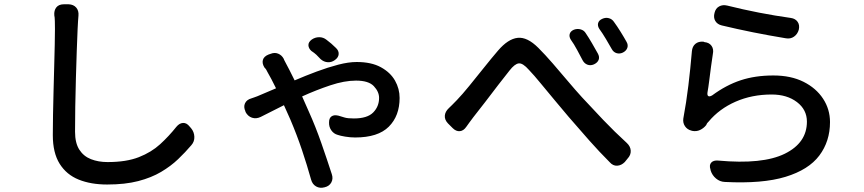

<svg xmlns="http://www.w3.org/2000/svg" viewBox="-20 -806 4040 898"><path d="M301 -786Q324 -785 336.5 -770.5Q349 -756 347 -733Q346 -717 345 -707Q344 -697 343 -670Q341 -628 339 -568Q337 -508 335 -440Q333 -372 332 -307Q331 -242 331 -190Q331 -137 351 -106Q371 -75 405.5 -61.5Q440 -48 483 -48Q571 -48 629.5 -71Q688 -94 729 -131.5Q770 -169 805 -213Q819 -230 836 -231Q853 -232 867 -214L874 -206Q888 -189 889 -166.5Q890 -144 875 -127Q847 -94 813 -61.5Q779 -29 733.5 -2Q688 25 626.5 41Q565 57 481 57Q405 57 348 34Q291 11 259 -40Q227 -91 227 -174Q227 -217 228 -270.5Q229 -324 230.5 -382Q232 -440 233.5 -495Q235 -550 236 -595.5Q237 -641 237 -670Q237 -687 236.5 -707Q236 -727 234 -734Q232 -757 243.5 -771.5Q255 -786 279 -786Z M1546 -525Q1531 -514 1513 -515Q1495 -516 1480 -529Q1468 -542 1459.5 -550Q1451 -558 1436 -568Q1423 -580 1422.5 -594.5Q1422 -609 1438 -621Q1454 -632 1473 -632Q1492 -632 1507 -620Q1521 -609 1529.5 -602Q1538 -595 1551 -582Q1565 -569 1564 -553Q1563 -537 1546 -525ZM1128 -285Q1118 -306 1126 -323Q1134 -340 1156 -346Q1164 -349 1169 -350.5Q1174 -352 1184 -356L1271 -393Q1260 -416 1249.5 -435.5Q1239 -455 1231 -469Q1224 -483 1222.5 -484Q1221 -485 1217 -490Q1205 -509 1209.5 -525.5Q1214 -542 1236 -551L1245 -554Q1264 -562 1281 -555Q1298 -548 1307 -531Q1308 -527 1313 -518Q1331 -485 1358 -430Q1409 -452 1461.5 -471.5Q1514 -491 1562 -503.5Q1610 -516 1648 -516Q1717 -516 1761.5 -491.5Q1806 -467 1827.5 -429Q1849 -391 1849 -348Q1849 -264 1798.5 -213.5Q1748 -163 1641 -163Q1618 -163 1594.5 -167Q1571 -171 1560 -175Q1541 -180 1529.5 -196.5Q1518 -213 1519 -234Q1519 -254 1531 -262Q1543 -270 1563 -265Q1579 -260 1593 -256Q1607 -252 1635 -252Q1698 -252 1725.5 -280Q1753 -308 1753 -348Q1753 -377 1728.5 -403Q1704 -429 1645 -429Q1591 -429 1525 -407Q1459 -385 1393 -355L1424 -285Q1456 -214 1483 -136.5Q1510 -59 1532 9Q1539 30 1529.5 47.5Q1520 65 1498 70Q1476 76 1458.5 66Q1441 56 1435 34Q1416 -34 1392.5 -104Q1369 -174 1338 -247L1308 -314L1199 -259Q1178 -249 1158.5 -255.5Q1139 -262 1128 -283Z M2075 -229Q2059 -246 2060.5 -265Q2062 -284 2079 -300Q2091 -311 2117 -338Q2142 -364 2175 -404.5Q2208 -445 2243.5 -489.5Q2279 -534 2309 -569Q2356 -624 2401 -629Q2446 -634 2498 -582Q2530 -550 2565.5 -509Q2601 -468 2636 -426.5Q2671 -385 2702 -351Q2749 -300 2801.5 -245Q2854 -190 2912 -137Q2929 -121 2930 -101Q2931 -81 2915 -64L2902 -48Q2886 -32 2866.5 -31Q2847 -30 2832 -47Q2783 -96 2736.5 -148.5Q2690 -201 2640 -259Q2609 -296 2574.5 -337Q2540 -378 2509 -416Q2478 -454 2454 -479Q2425 -512 2406 -509.5Q2387 -507 2363 -476Q2341 -449 2310.5 -409Q2280 -369 2249 -328.5Q2218 -288 2194 -258Q2184 -245 2175 -232.5Q2166 -220 2161 -213Q2148 -194 2130.5 -192.5Q2113 -191 2097 -207ZM2664 -667Q2680 -673 2696 -668.5Q2712 -664 2720 -650Q2733 -631 2749 -603.5Q2765 -576 2776 -556Q2785 -540 2780 -526.5Q2775 -513 2758 -505Q2742 -498 2727.5 -503.5Q2713 -509 2705 -524Q2695 -543 2679.5 -572Q2664 -601 2650 -620Q2641 -634 2644.5 -647Q2648 -660 2664 -667ZM2797 -718Q2812 -725 2827.5 -721Q2843 -717 2852 -703Q2866 -684 2882.5 -657.5Q2899 -631 2910 -611Q2919 -596 2914 -582Q2909 -568 2893 -560Q2878 -553 2863.5 -557.5Q2849 -562 2841 -577Q2831 -595 2814 -623.5Q2797 -652 2783 -671Q2774 -685 2777.5 -698Q2781 -711 2797 -718Z M3322 -746Q3327 -767 3343.5 -776Q3360 -785 3381 -780Q3529 -743 3679 -722Q3700 -719 3710.5 -704Q3721 -689 3716 -667Q3710 -646 3693.5 -634.5Q3677 -623 3655 -627Q3576 -640 3501.5 -655Q3427 -670 3356 -687Q3335 -692 3325.5 -708Q3316 -724 3322 -746ZM3275 -609Q3297 -607 3308 -591.5Q3319 -576 3314 -553Q3310 -528 3305.5 -494Q3301 -460 3297 -428Q3293 -396 3289 -374Q3287 -360 3293 -356.5Q3299 -353 3311 -360Q3376 -408 3444 -430.5Q3512 -453 3597 -453Q3679 -453 3738 -423.5Q3797 -394 3829.5 -344.5Q3862 -295 3862 -235Q3862 -145 3812 -78.5Q3762 -12 3654 21Q3546 54 3370 45Q3347 44 3329 29Q3311 14 3304 -8L3303 -13Q3296 -34 3306.5 -45.5Q3317 -57 3339 -55Q3547 -36 3650.5 -87Q3754 -138 3754 -237Q3754 -293 3707.5 -328.5Q3661 -364 3589 -364Q3497 -364 3420.5 -330.5Q3344 -297 3294 -237Q3287 -230 3286 -227.5Q3285 -225 3283 -221Q3271 -206 3254 -198Q3237 -190 3217 -194L3214 -195Q3194 -200 3183.5 -216Q3173 -232 3176 -252Q3190 -327 3199.5 -405.5Q3209 -484 3216 -566Q3218 -589 3232.5 -601Q3247 -613 3270 -611Z"/></svg>

Font: Chiron GoRound TC M
Style: Regular
Weight: 500
Designer: Ryoko NISHIZUKA 西塚涼子 (kana, bopomofo & ideographs); Paul D. Hunt (Latin, Greek & Cyrillic); Sandoll Communications 산돌커뮤니
Foundry: Adobe
Version: Version 1.000;hotconv 1.1.1;makeotfexe 2.6.0